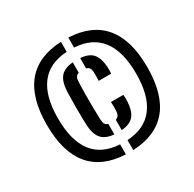

<svg xmlns="http://www.w3.org/2000/svg" viewBox="-137 -750 910 900"><g transform="rotate(-30 318.0 -299.5)"><path d="M46.5 -300Q46.5 -446.5 110 -522.8Q173.5 -599 298.5 -604.5V-550.5Q202.5 -545 154.8 -482.5Q107 -420 107 -300Q107 -180 154.8 -117.5Q202.5 -55 298.5 -49.5V4.5Q173.5 -1 110 -77.2Q46.5 -153.5 46.5 -300ZM207.5 -206.5Q207 -222.5 206.5 -246.2Q206 -270 206 -296.2Q206 -322.5 206.5 -347.2Q207 -372 207.5 -389.5Q210 -441 231.2 -465.5Q252.5 -490 298.5 -493.5V-437.5Q287 -434 282 -425.2Q277 -416.5 276.5 -399Q275 -362 274.8 -330Q274.5 -298 275 -266.5Q275.5 -235 276.5 -199Q277 -181 282 -172.2Q287 -163.5 298.5 -160V-103.5Q252.5 -107.5 231.5 -131.8Q210.5 -156 207.5 -206.5ZM338.5 4.5V-49.5Q433.5 -55 481.5 -117.5Q529.5 -180 529.5 -300Q529.5 -419.5 481.5 -482.2Q433.5 -545 338.5 -550.5V-604.5Q463 -599 526.5 -522.8Q590 -446.5 590 -300Q590 -153.5 526.8 -77.2Q463.5 -1 338.5 4.5ZM338.5 -103.5V-159.5Q350 -163 355.2 -172Q360.5 -181 361 -199Q361.5 -209 361.5 -217.8Q361.5 -226.5 360.5 -243H427.5Q428.5 -234.5 428.8 -225.8Q429 -217 428.5 -206.5Q425.5 -156 405.2 -131.8Q385 -107.5 338.5 -103.5ZM338.5 -493.5Q385 -490 405.2 -465.8Q425.5 -441.5 428.5 -392.5Q429 -382.5 428.8 -373.8Q428.5 -365 427.5 -357.5H360.5Q361.5 -367.5 361.2 -379.2Q361 -391 361 -399Q361 -417 355.8 -425.8Q350.5 -434.5 338.5 -437.5Z"/></g></svg>

Font: Big Shoulders Stencil Display Thin
Style: Bold
Weight: 700
Version: Version 2.001